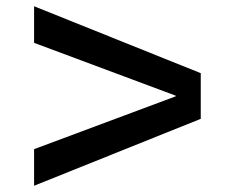

<svg xmlns="http://www.w3.org/2000/svg" viewBox="-20 -597 721 614"><path d="M89 -460V-577L622 -363V-217L89 -3V-120L542 -289V-291Z"/></svg>

Font: M PLUS 1p
Style: Bold
Weight: 700
Version: Version 1.062